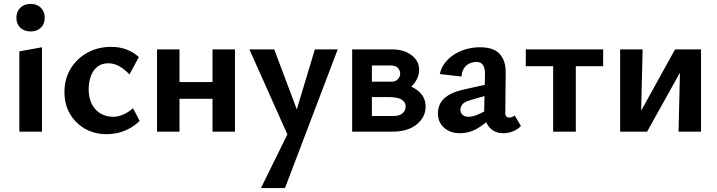

<svg xmlns="http://www.w3.org/2000/svg" viewBox="-20 -674 3672 983"><path d="M79 0V-411L195 -432V0ZM137 -513Q104 -513 84 -532Q64 -551 64 -583Q64 -615 84 -634.5Q104 -654 137 -654Q169 -654 189 -634.5Q209 -615 209 -583Q209 -551 189 -532Q169 -513 137 -513Z M527 13Q464 13 415 -15Q366 -43 338 -91.5Q310 -140 310 -203Q310 -270 341.5 -322Q373 -374 427 -404Q481 -434 549 -434Q593 -434 628 -420.5Q663 -407 691 -382L643 -293Q617 -320 590.5 -335Q564 -350 534 -350Q500 -350 477.5 -331.5Q455 -313 444.5 -282.5Q434 -252 434 -216Q434 -172 450.5 -140.5Q467 -109 495.5 -92.5Q524 -76 559 -76Q584 -76 610 -87Q636 -98 661 -120L695 -55Q668 -29 638.5 -14Q609 1 581 7Q553 13 527 13Z M1068 0V-421H1183V0ZM784 0V-421H899V0ZM839 -168V-254H1128V-168Z M1470 56 1257 -421H1384L1516 -70ZM1592 -421H1709L1439 289H1316L1476 -36Z M1783 0V-421H1989Q2048 -421 2087 -391.5Q2126 -362 2126 -316Q2126 -284 2105.5 -253.5Q2085 -223 2050.5 -204Q2016 -185 1973 -185L1992 -248Q2066 -248 2112.5 -215Q2159 -182 2159 -129Q2159 -74 2113.5 -37Q2068 0 1989 0ZM1884 -80H1993Q2025 -80 2041 -94Q2057 -108 2057 -129Q2057 -151 2036.5 -164Q2016 -177 1968 -177H1854V-256H1986Q2005 -256 2017 -268.5Q2029 -281 2029 -298Q2029 -311 2018.5 -325Q2008 -339 1976 -339H1884Z M2556 8Q2511 8 2484.5 -23.5Q2458 -55 2459 -116L2463 -286Q2464 -312 2459 -327.5Q2454 -343 2444 -350Q2434 -357 2419 -357Q2404 -357 2387 -350.5Q2370 -344 2357.5 -327.5Q2345 -311 2343 -282L2232 -295Q2238 -325 2256.5 -350Q2275 -375 2303 -393.5Q2331 -412 2365.5 -422Q2400 -432 2438 -432Q2509 -432 2539.5 -396.5Q2570 -361 2569 -302L2567 -94Q2567 -83 2572.5 -77.5Q2578 -72 2586 -72Q2594 -72 2601.5 -75Q2609 -78 2615 -83L2647 -29Q2632 -13 2608.5 -2.5Q2585 8 2556 8ZM2335 8Q2284 8 2253 -20.5Q2222 -49 2222 -94Q2222 -120 2233.5 -143.5Q2245 -167 2275 -186Q2305 -205 2360 -217L2523 -253L2528 -202L2387 -161Q2356 -152 2346.5 -138.5Q2337 -125 2337 -112Q2337 -96 2348.5 -86Q2360 -76 2379 -76Q2404 -76 2441 -94Q2478 -112 2524 -136L2526 -97Q2482 -54 2435 -23Q2388 8 2335 8Z M2812 0V-421H2928V0ZM2672 -335V-421H3068V-335Z M3454 0 3464 -421H3569V0ZM3155 0V-421H3270L3260 0ZM3231 0V-50L3436 -421H3498V-368L3293 0Z"/></svg>

Font: Ysabeau
Style: Bold
Weight: 700
Designer: Christian Thalmann (Catharsis Fonts)
Version: Version 2.000;gftools[0.9.27.dev2+g8671c4b]